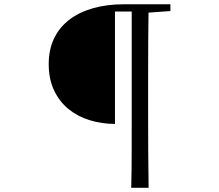

<svg xmlns="http://www.w3.org/2000/svg" viewBox="-20 -757 1040 912"><path d="M526.1 -168.3Q462.6 -168.5 405.5 -186.2Q348.4 -203.9 304.9 -239.4Q261.5 -275 236.5 -328.4Q211.4 -381.9 211.4 -452.6Q211.4 -521.4 236.8 -574.4Q262.2 -627.4 309.5 -663.5Q356.7 -699.6 422.6 -718.2Q488.5 -736.7 568.6 -736.7H644.4V-702.1H526.1ZM603.4 135.1Q605.4 51.5 605.5 -33.9Q605.6 -119.2 605.6 -205.3V-736.7H685.9Q684.6 -653.1 684.1 -567.3Q683.6 -481.4 683.6 -394.6V-206.3Q683.6 -120.6 684.1 -34.8Q684.6 51.1 685.9 135.1ZM643.7 -694.8V-736.7H789.4V-704.5L654.2 -694.8Z"/></svg>

Font: Noto Serif SC ExtraLight
Style: Regular
Weight: 200
Designer: Ryoko NISHIZUKA 西塚涼子 (kana & ideographs); Frank Grießhammer (Latin, Greek & Cyrillic); Wenlong ZHANG 张文龙 (bopomofo); San
Foundry: Adobe
Version: Version 2.002-H1;hotconv 1.1.0;makeotfexe 2.6.0